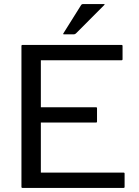

<svg xmlns="http://www.w3.org/2000/svg" viewBox="-20 -920 680 940"><path d="M180 -395H450Q455 -395 455 -390V-325Q455 -320 450 -320H180V-75H585Q590 -75 590 -70V-5Q590 0 585 0H90Q85 0 85 -5V-695Q85 -700 90 -700H575Q580 -700 580 -695V-630Q580 -625 575 -625H180ZM292.5 -752Q287.5 -752 290.5 -757L377 -895Q380 -900 385 -900H490Q495 -900 490 -895L352.5 -757Q347.5 -752 342.5 -752Z"/></svg>

Font: MFEK Sans
Style: Regular
Weight: 400
Designer: Owen Earl
Foundry: indestructible type*
Version: Version 0.001; ttfautohint (v1.8.4.7-5d5b)